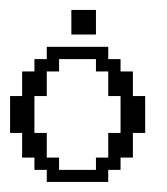

<svg xmlns="http://www.w3.org/2000/svg" viewBox="-20 -361 332 381"><path d="M170.4 -23.9V-48.3H194.8V-97.2H219.2V-170.4H194.8V-219.2H170.4V-243.7H97.2V-219.2H72.8V-170.4H48.3V-97.2H72.8V-48.3H97.2V-23.9ZM72.8 0V-23.9H48.3V-48.3H23.9V-97.2H0V-170.4H23.9V-219.2H48.3V-243.7H72.8V-268.1H194.8V-243.7H219.2V-219.2H243.7V-170.4H268.1V-97.2H243.7V-48.3H219.2V-23.9H194.8V0ZM121.6 -292.5V-341.3H170.4V-292.5Z"/></svg>

Font: FS Mondwest Regular
Style: Regular
Weight: 400
Designer: NZWStudios2024
Foundry: https://fontstruct.com
Version: Version 1.0